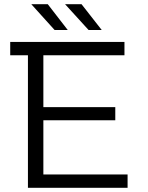

<svg xmlns="http://www.w3.org/2000/svg" viewBox="-20 -901 709 921"><path d="M305 -757H242L130 -881H209ZM468 -757H405L292 -881H371ZM188 -64H592V0H114V-636H29V-700H577V-636H188V-387H533V-324H188Z"/></svg>

Font: mBank
Style: Regular
Weight: 400
Designer: Julieta Ulanovsky
Foundry: Julieta Ulanovsky
Version: Version 7.200;PS 007.200;hotconv 1.0.88;makeotf.lib2.5.64775